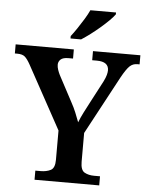

<svg xmlns="http://www.w3.org/2000/svg" viewBox="-63 -980 793 1029"><g transform="rotate(5 333.5 -465.5)"><path d="M162 0V-49H190Q222 -49 244.5 -60.5Q267 -72 267 -116V-274L82 -612Q66 -641 52.5 -653Q39 -665 11 -665H-2V-714H311V-665H286Q257 -665 244.5 -653.5Q232 -642 232 -625Q232 -612 237 -597.5Q242 -583 248 -571L322 -432Q338 -403 348.5 -377Q359 -351 368 -327Q377 -351 392.5 -381.5Q408 -412 425 -444L485 -558Q495 -578 499 -593Q503 -608 503 -618Q503 -665 439 -665H414V-714H669V-665H657Q633 -665 616 -649Q599 -633 574 -588L405 -273V-118Q405 -73 426.5 -61Q448 -49 478 -49H510V0ZM288 -784Q303 -803 320.5 -829Q338 -855 354.5 -882Q371 -909 381 -931H519V-921Q510 -908 490 -888Q470 -868 444.5 -846Q419 -824 393 -804.5Q367 -785 345 -771H288Z"/></g></svg>

Font: Noto Serif Malayalam SemiBold
Style: Regular
Weight: 600
Designer: Indian type Foundry, Jelle Bosma, Monotype Design Team
Foundry: Monotype Imaging Inc.
Version: Version 2.104; ttfautohint (v1.8.4.7-5d5b)